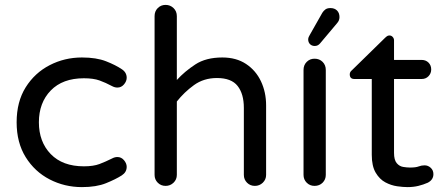

<svg xmlns="http://www.w3.org/2000/svg" viewBox="-20 -755 1813 785"><path d="M315 10Q244 10 183 -21.5Q122 -53 85 -112.5Q48 -172 48 -255Q48 -339 85 -398Q122 -457 183 -488.5Q244 -520 315 -520Q374 -520 413.5 -504.5Q453 -489 478 -472Q498 -459 498 -437Q498 -423 487 -410Q476 -397 460 -397Q449 -397 438 -403Q412 -417 387 -426Q362 -435 323 -435Q236 -435 187.5 -385Q139 -335 139 -255Q139 -175 187.5 -125Q236 -75 323 -75Q362 -75 387 -84.5Q412 -94 438 -107Q449 -113 460 -113Q476 -113 487 -100Q498 -87 498 -73Q498 -51 478 -38Q453 -22 413.5 -6Q374 10 315 10Z M657 5Q638 5 625 -8Q612 -21 612 -40V-689Q612 -709 625 -722Q638 -735 657 -735Q676 -735 689.5 -722Q703 -709 703 -689V-428Q735 -463 778.5 -491.5Q822 -520 889 -520Q946 -520 986 -493.5Q1026 -467 1047 -422.5Q1068 -378 1068 -324V-40Q1068 -21 1054.5 -8Q1041 5 1022 5Q1003 5 990 -8Q977 -21 977 -40V-314Q977 -371 951.5 -403.5Q926 -436 867 -436Q813 -436 773 -407Q733 -378 703 -340V-40Q703 -21 689.5 -8Q676 5 657 5Z M1266 5Q1247 5 1234 -8Q1221 -21 1221 -40V-469Q1221 -489 1234 -502Q1247 -515 1266 -515Q1286 -515 1299 -502Q1312 -489 1312 -469V-40Q1312 -21 1299 -8Q1286 5 1266 5ZM1267 -567Q1255 -567 1247.5 -574.5Q1240 -582 1240 -594Q1240 -600 1243 -605.5Q1246 -611 1247 -613L1298 -703Q1303 -711 1310.5 -716.5Q1318 -722 1331 -722Q1348 -722 1358 -712Q1368 -702 1368 -685Q1368 -671 1358 -660L1289 -578Q1280 -567 1267 -567Z M1646 10Q1628 10 1603.5 6.5Q1579 3 1555.5 -9.5Q1532 -22 1516 -49Q1500 -76 1500 -122V-432H1429Q1410 -432 1410 -451Q1410 -461 1419 -468L1555 -601Q1557 -603 1561.5 -606.5Q1566 -610 1572 -610Q1580 -610 1585.5 -604Q1591 -598 1591 -590V-510H1704Q1721 -510 1732 -499Q1743 -488 1743 -471Q1743 -455 1732 -443.5Q1721 -432 1704 -432H1591V-130Q1591 -101 1602 -88Q1613 -75 1628.5 -72.5Q1644 -70 1656 -70Q1680 -70 1691.5 -74.5Q1703 -79 1716 -79Q1730 -79 1741 -69Q1752 -59 1752 -43Q1752 -20 1729 -8Q1711 0 1690.5 5Q1670 10 1646 10Z"/></svg>

Font: Varela Round
Style: Regular
Weight: 400
Designer: Joe Prince, Avraham Cornfeld
Foundry: Joe Prince, Avraham Cornfeld
Version: Version 3.010; ttfautohint (v1.8.4.7-5d5b)